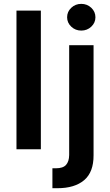

<svg xmlns="http://www.w3.org/2000/svg" viewBox="-20 -783 577 1007"><path d="M194.3 -727.5V0H66.4V-727.5ZM342.8 -545.9H470.7V31.2Q471.2 119.6 421.4 161.9Q371.6 204.1 281.2 204.1H254.9V99.6H273.4Q310.5 99.6 326.4 81.8Q342.3 64 342.8 29.8ZM406.2 -622.6Q375.5 -622.6 353.8 -643.1Q332 -663.6 332 -692.4Q332 -721.7 353.8 -742.2Q375.5 -762.7 406.2 -762.7Q437 -762.7 458.7 -742.2Q480.5 -721.7 480.5 -692.4Q480.5 -663.6 458.7 -643.1Q437 -622.6 406.2 -622.6Z"/></svg>

Font: Inter Semi Bold
Style: Regular
Weight: 600
Designer: Rasmus Andersson
Foundry: rsms
Version: Version 4.000;git-e0f93cc